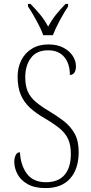

<svg xmlns="http://www.w3.org/2000/svg" viewBox="-20 -951 466 981"><path d="M213 10Q157 10 121.5 -10Q86 -30 69.5 -61Q53 -92 53 -125Q53 -143 60 -158Q67 -173 82 -173Q85 -108 117 -64Q149 -20 215 -20Q278 -20 310 -57.5Q342 -95 342 -164Q342 -210 328 -240.5Q314 -271 284 -295.5Q254 -320 206 -348Q163 -373 133 -400.5Q103 -428 86.5 -466Q70 -504 70 -560Q70 -606 89 -643.5Q108 -681 143.5 -702.5Q179 -724 227 -724Q272 -724 303.5 -707.5Q335 -691 351.5 -665.5Q368 -640 368 -613Q368 -590 359.5 -579Q351 -568 337 -568Q337 -625 308.5 -659.5Q280 -694 226 -694Q167 -694 138 -655Q109 -616 109 -557Q109 -513 122 -483.5Q135 -454 162 -431Q189 -408 231 -383Q273 -358 307 -331.5Q341 -305 361.5 -268Q382 -231 382 -175Q382 -88 338.5 -39Q295 10 213 10ZM201 -771Q193 -794 179.5 -820.5Q166 -847 151 -873Q136 -899 123 -918V-931H136Q165 -901 186 -875.5Q207 -850 226 -815Q245 -850 265.5 -875.5Q286 -901 315 -931H328V-918Q309 -890 286 -847.5Q263 -805 250 -771Z"/></svg>

Font: Noto Serif Bengali Condensed ExtraLight
Style: Regular
Weight: 200
Width: 3
Designer: Juan Bruce, Universal Thirst, Indian Type Foundry and the Monotype Design Team.
Foundry: Monotype Imaging Inc.
Version: Version 2.003; ttfautohint (v1.8.4.7-5d5b)